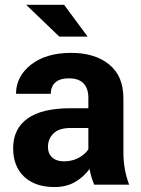

<svg xmlns="http://www.w3.org/2000/svg" viewBox="-20 -754 577 784"><path d="M364.7 0Q358.4 -14.6 353.5 -30.8Q348.6 -46.9 345.7 -64Q320.8 -30.3 285.6 -10.3Q250.5 9.8 202.6 9.8Q123.5 9.8 78.6 -32.5Q33.7 -74.7 33.7 -148.9Q33.7 -228 92.3 -270Q150.9 -312 268.1 -312H340.8V-354Q340.8 -393.1 321 -413.6Q301.3 -434.1 261.2 -434.1Q225.1 -434.1 206.3 -417.7Q187.5 -401.4 187.5 -371.1H45.4Q45.4 -441.9 106.7 -490Q168 -538.1 270.5 -538.1Q367.2 -538.1 425.5 -491Q483.9 -443.8 483.9 -353V-134.8Q483.9 -96.7 489.5 -64.7Q495.1 -32.7 507.3 0ZM241.2 -95.2Q273.9 -95.2 300 -108.9Q326.2 -122.6 340.8 -144V-231.4H268.1Q221.2 -231.4 198.5 -209.2Q175.8 -187 175.8 -153.8Q175.8 -127 193.1 -111.1Q210.4 -95.2 241.2 -95.2ZM337.9 -604.5H222.2L86.9 -734.4H241.7Z"/></svg>

Font: Roboto Web
Style: Bold
Weight: 700
Designer: Google
Version: Version 1.200310; 2013